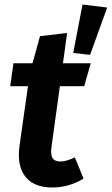

<svg xmlns="http://www.w3.org/2000/svg" viewBox="-20 -808 491 844"><path d="M451.2 -774.9 376 -566.9 301.8 -575.2 342.8 -788.1ZM274.9 -663.1 256.8 -529.8H378.9L350.1 -429.2H243.2L207 -167Q201.2 -129.4 210.7 -113.8Q220.2 -98.1 245.1 -98.1Q272 -98.1 309.1 -116.2L347.2 -22.9Q283.7 16.1 209 16.1Q128.9 16.1 91.3 -31.7Q53.7 -79.6 65.9 -168L103 -429.2H24.9L39.1 -529.8H123L155.8 -648.9Z"/></svg>

Font: FiraGO SemiBold
Style: Italic
Weight: 600
Italic angle: -8°
Designer: bBox Type GmbH
Foundry: bBox Type GmbH
Version: Version 1.001;PS 001.001;hotconv 1.0.88;makeotf.lib2.5.64775